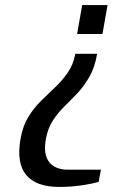

<svg xmlns="http://www.w3.org/2000/svg" viewBox="-20 -727 444 757"><path d="M213 10Q122 10 83 -37.5Q44 -85 61 -180Q70 -231 92 -266.5Q114 -302 142 -329.5Q170 -357 197.5 -383Q225 -409 247 -440.5Q269 -472 277 -515H363Q354 -462 333 -425Q312 -388 286 -360.5Q260 -333 234 -307.5Q208 -282 188.5 -252Q169 -222 161 -180Q150 -119 173.5 -88.5Q197 -58 248 -58H378L369 -10Q346 -3 303.5 3.5Q261 10 213 10ZM284 -593 304 -707H404L384 -593Z"/></svg>

Font: Cuprum Medium
Style: Italic
Weight: 500
Italic angle: -10°
Version: Version 3.000